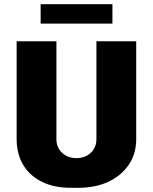

<svg xmlns="http://www.w3.org/2000/svg" viewBox="-20 -882 726 912"><path d="M315 10Q236 10 178 -19Q120 -48 89.5 -100Q59 -152 59 -221V-686H248V-221Q248 -181 275 -156Q302 -131 343 -131Q385 -131 411.5 -156.5Q438 -182 438 -221V-686H627V-221Q627 -152 592 -100Q557 -48 495.5 -19Q434 10 353 10ZM173 -770V-862H514V-770Z"/></svg>

Font: Chivo Medium ExtraBold
Style: Regular
Weight: 800
Version: Version 2.002